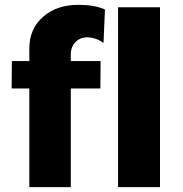

<svg xmlns="http://www.w3.org/2000/svg" viewBox="-20 -772 754 792"><path d="M28 -407 29 -520H101V-572Q101 -653 158 -703Q215 -753 307 -752Q369 -752 413 -733L407 -595Q378 -616 343 -618Q312 -619 292 -599Q272 -579 272 -547V-520H395L394 -407H272V0H101V-407ZM467 0V-742H640V0Z"/></svg>

Font: Trueno
Style: Bd
Weight: 700
Designer: Julieta Ulanovsky
Foundry: Julieta Ulanovsky
Version: Version 3.001b